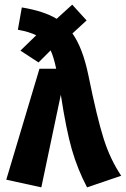

<svg xmlns="http://www.w3.org/2000/svg" viewBox="-20 -790 542 827"><path d="M502 -33 355 17Q314 -61 289.5 -146Q265 -231 242 -382L158 17L7 -16L150 -494H222Q211 -546 198 -573L146 -521L68 -572L136 -638Q109 -652 57 -662L74 -758Q170 -742 224 -709L291 -770L353 -702L292 -646Q336 -584 360 -469Q398 -282 426.5 -192.5Q455 -103 502 -33Z"/></svg>

Font: Fira Sans Condensed
Style: Bold
Weight: 700
Width: 3
Designer: bBox Type GmbH & Carrois Corporate GbR & Edenspiekermann AG
Foundry: bBox Type GmbH & Carrois Corporate GbR & Edenspiekermann AG
Version: Version 4.301